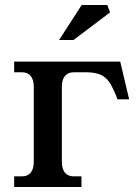

<svg xmlns="http://www.w3.org/2000/svg" viewBox="-20 -753 554 773"><path d="M464 -505H37V-462H69C99 -462 116 -441 116 -404V-101C116 -64 99 -43 69 -43H37V0H308V-43H276C246 -43 229 -64 229 -101V-404C229 -441 246 -462 276 -462H327C408 -462 423 -424 447 -369L453 -353H500ZM218 -592H276L423 -703L412 -733H309Z"/></svg>

Font: LT Superior Serif Semibold
Style: Regular
Weight: 600
Designer: Daniel Lyons
Foundry: LyonsType
Version: Version 2.120;FEAKit 1.0